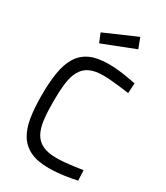

<svg xmlns="http://www.w3.org/2000/svg" viewBox="-229 -1037 992 1144"><g transform="rotate(30 267.0 -465.0)"><path d="M493 -13Q461 -6 428 -1Q399 4 365.5 7Q332 10 303 10Q225 10 176 -13.5Q127 -37 99 -82Q71 -127 60.5 -193.5Q50 -260 50 -346Q50 -434 61 -501.5Q72 -569 100 -614.5Q128 -660 177 -683Q226 -706 303 -706Q337 -706 371.5 -702.5Q406 -699 433 -694Q465 -689 494 -683L490 -614Q459 -618 427 -622Q400 -625 368.5 -628Q337 -631 311 -631Q253 -631 217 -613.5Q181 -596 161.5 -560.5Q142 -525 135.5 -471.5Q129 -418 129 -346Q129 -275 135.5 -222.5Q142 -170 161.5 -135Q181 -100 217.5 -82.5Q254 -65 313 -65Q336 -65 366.5 -67.5Q397 -70 425 -74Q457 -78 490 -83ZM385 -940 412 -870 192 -784 167 -845Z"/></g></svg>

Font: Panefresco 400wt
Style: Regular
Weight: 400
Foundry: Campivisivi & Chank Co
Version: Version 1.002